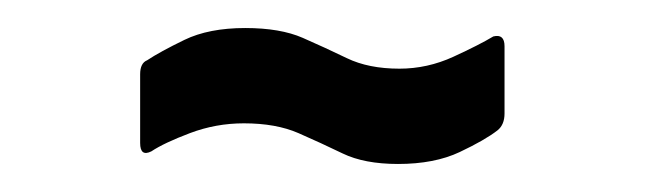

<svg xmlns="http://www.w3.org/2000/svg" viewBox="-20 -369 460 137"><path d="M264 -252Q240 -252 224.5 -259.5Q209 -267 193 -274Q177 -281 154 -281Q134 -281 115.5 -274Q97 -267 88 -261Q80 -257 80 -267V-316Q80 -324 85 -326Q94 -332 111.5 -340.5Q129 -349 155 -349Q180 -349 196 -342Q212 -335 227.5 -327.5Q243 -320 265 -320Q285 -320 303.5 -328.5Q322 -337 332 -343Q340 -345 340 -336V-288Q340 -280 335 -276Q326 -269 308 -260.5Q290 -252 264 -252Z"/></svg>

Font: Sofia Sans Extra Condensed Medium
Style: Regular
Weight: 500
Version: Version 4.100